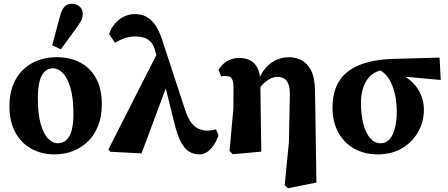

<svg xmlns="http://www.w3.org/2000/svg" viewBox="-20 -801 2370 1015"><path d="M268.3 15.1Q201.1 15.1 146.9 -14.1Q92.8 -43.4 61.3 -100.5Q29.8 -157.7 29.8 -240.5Q29.8 -301.9 48.4 -350.1Q67.1 -398.3 100.8 -431.3Q134.5 -464.3 180.1 -481.5Q225.7 -498.6 279.6 -498.6Q350.4 -498.6 404 -470.5Q457.7 -442.3 488 -386.8Q518.2 -331.2 518.2 -249Q518.2 -186.8 499.2 -137.4Q480.2 -88 446 -54.3Q411.7 -20.6 366.6 -2.7Q321.5 15.1 268.3 15.1ZM284.8 -43.6Q313 -43.6 331.5 -61.2Q350.1 -78.8 359.2 -112.8Q368.2 -146.8 368.2 -196.6Q368.2 -282.8 352.6 -336.2Q336.9 -389.6 312.5 -414.7Q288 -439.9 261.1 -439.9Q234.4 -439.9 216.3 -422.7Q198.2 -405.6 189.1 -370.7Q180.1 -335.9 180.1 -283.2Q180.1 -197.7 195.4 -144.8Q210.7 -91.9 234.8 -67.8Q258.9 -43.6 284.8 -43.6ZM255.6 -561 296.8 -714Q306.9 -751.8 321.7 -766.5Q336.5 -781.2 359.5 -781.2Q383.8 -781.2 400.6 -766.8Q417.4 -752.4 417.4 -726.9Q417.4 -707.5 408.5 -691.1Q399.7 -674.8 382 -650.8L302.2 -540.6Z M562.8 1.2 553 -11.1 819.2 -534.9 868.7 -366.5 728.2 10ZM1034.4 15.1Q1005.9 15.1 982 1.8Q958 -11.5 938.4 -46.7Q918.8 -81.9 902.5 -147L841.5 -393.6H837.9L800.3 -533.1Q792.8 -561.1 778.3 -577.6Q763.8 -594.1 743.2 -601.1Q722.6 -608.1 694.4 -608.1Q663.1 -608.1 635.9 -598.1Q608.7 -588 588.2 -574.2L556.6 -621Q567.2 -652.4 587.8 -676.3Q608.4 -700.3 635.6 -713.4Q662.8 -726.5 693.5 -726.5Q727.9 -726.5 754.4 -712.2Q780.9 -697.8 801.9 -666.9Q822.9 -635.9 839 -584.9L960.4 -214.8Q975.2 -171.3 994 -148.7Q1012.8 -126.2 1034.5 -118.3Q1056.2 -110.5 1077.6 -110.5Q1088.6 -110.5 1101 -112.5Q1113.5 -114.5 1122 -117.1L1134.8 -86.4Q1128.2 -63.4 1114.1 -40.1Q1100 -16.7 1079.8 -0.8Q1059.6 15.1 1034.4 15.1Z M1193.5 -2.8 1213.6 -225.6 1214.5 -333.9Q1214.5 -368.9 1206.3 -383.9Q1198.1 -398.9 1175.3 -398.9Q1169.6 -398.9 1162.2 -398.6Q1154.8 -398.3 1149.1 -397.7L1135.3 -432Q1153.8 -462.3 1181.4 -478.4Q1209 -494.5 1244.7 -494.5Q1280 -494.5 1304.9 -480.6Q1329.8 -466.6 1343 -437.5Q1356.3 -408.5 1356.3 -360.9V-358.2L1361.3 0.7L1210.6 14.2ZM1485 177.2 1507.2 -49.2 1512.2 -294.1Q1513.2 -335.5 1504.3 -357.2Q1495.5 -378.8 1480.3 -386.8Q1465.2 -394.8 1446.8 -394.8Q1431.6 -394.8 1414.9 -387.8Q1398.2 -380.8 1382 -367.1Q1365.7 -353.4 1350.6 -334.3L1334.8 -345.1H1336.8Q1350.7 -398.9 1376.6 -432.5Q1402.5 -466.1 1436.4 -482.4Q1470.4 -498.6 1507.6 -498.6Q1541.3 -498.6 1572.3 -483.5Q1603.2 -468.5 1623.8 -429.7Q1644.4 -391 1645.4 -319.4L1652.7 164.2L1502.1 194.2Z M1976.5 15.1Q1908.8 15.1 1854.7 -14.2Q1800.6 -43.6 1769.2 -99.2Q1737.8 -154.8 1737.8 -232.9Q1737.8 -314.4 1771.7 -370.2Q1805.7 -426.1 1877.6 -456.3Q1949.6 -486.6 2062.4 -489.7L2303.8 -496.5L2309.9 -378.2L2063.9 -400.6L2008.7 -431.7Q1972.1 -427.5 1944.9 -405.7Q1917.8 -383.8 1902.9 -346.2Q1888.1 -308.5 1888.1 -257Q1888.1 -192.9 1901 -144.7Q1913.9 -96.5 1937.3 -70.1Q1960.7 -43.6 1992.9 -43.6Q2021.6 -43.6 2040.3 -65.8Q2059 -88 2068.3 -126.3Q2077.7 -164.6 2077.7 -212.3Q2077.7 -247.9 2071.8 -282.8Q2066 -317.7 2054 -348.1Q2042.1 -378.5 2023.8 -400.8Q2005.6 -423.1 1980.5 -433.2L1996 -438.9Q2050.3 -432 2092.2 -412.2Q2134 -392.3 2162.6 -363.3Q2191.1 -334.3 2206 -297.8Q2220.9 -261.3 2220.9 -220.9Q2220.9 -158.3 2190.9 -104.5Q2161 -50.7 2106.4 -17.8Q2051.8 15.1 1976.5 15.1Z"/></svg>

Font: Source Serif 4 Variable
Style: Regular
Weight: 400
Designer: Frank Grießhammer
Foundry: Adobe
Version: Version 4.005;hotconv 1.1.0;makeotfexe 2.6.0